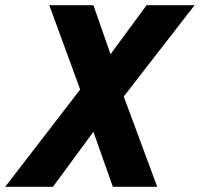

<svg xmlns="http://www.w3.org/2000/svg" viewBox="-68 -720 770 740"><path d="M-48 0 241 -375 122 -700H292L358 -511L497 -700H682L409 -348L538 0H367L292 -212L136 0Z"/></svg>

Font: Red Hat Mono
Style: Italic
Weight: 400
Italic angle: -12°
Monospace: yes
Designer: Pentagram, MCKL
Foundry: MCKL
Version: Version 1.030